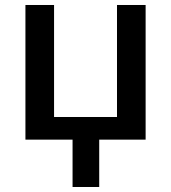

<svg xmlns="http://www.w3.org/2000/svg" viewBox="-20 -560 686 770"><path d="M82 0V-540H196.8V-90.8H449.2V-540H564V0H377.9V189.9H271V0Z"/></svg>

Font: OpenSans-Semibold
Style: Regular
Weight: 600
Foundry: Ascender Corporation
Version: Version 1.10